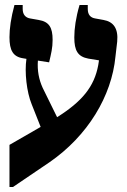

<svg xmlns="http://www.w3.org/2000/svg" viewBox="-20 -667 511 770"><path d="M178 -16C332 -122 428 -282 443 -440L450 -500C455 -553 435 -580 395 -587L362 -593C343 -596 332 -608 332 -631V-647H299C284 -596 278 -552 278 -517C278 -464 292 -440 334 -432L377 -425L374 -406C358 -319 309 -260 209 -197L151 -315C136 -348 129 -384 132 -424L177 -417C185 -452 191 -474 191 -507C191 -557 177 -580 135 -587L101 -593C83 -596 71 -608 71 -631V-647H38C24 -596 18 -552 18 -518C18 -465 32 -439 74 -433L86 -431C78 -377 87 -298 107 -249L143 -158L18 -86V83H32Z"/></svg>

Font: Noto Serif Hebrew Condensed Extra
Style: Regular
Weight: 800
Width: 3
Designer: Monotype Design Team
Foundry: Monotype Imaging Inc.
Version: Version 1.901